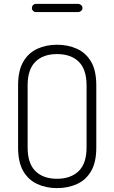

<svg xmlns="http://www.w3.org/2000/svg" viewBox="-20 -961 588 987"><path d="M273 6Q217 6 171.5 -15Q126 -36 99.5 -81.5Q73 -127 73 -203V-522Q73 -598 99.5 -643.5Q126 -689 171.5 -710Q217 -731 273 -731Q330 -731 376 -710Q422 -689 448.5 -643.5Q475 -598 475 -522V-203Q475 -127 448.5 -81.5Q422 -36 376 -15Q330 6 273 6ZM273 -42Q344 -42 384.5 -81.5Q425 -121 425 -203V-522Q425 -604 385 -643.5Q345 -683 273 -683Q202 -683 162 -643.5Q122 -604 122 -522V-203Q122 -121 162 -81.5Q202 -42 273 -42ZM164 -899Q156 -899 150 -905Q144 -911 144 -919Q144 -929 150 -935Q156 -941 164 -941H382Q390 -941 397 -935Q404 -929 404 -919Q404 -911 397 -905Q390 -899 382 -899Z"/></svg>

Font: Dosis ExtraLight Light
Style: Regular
Weight: 300
Version: Version 3.001; ttfautohint (v1.8.2)